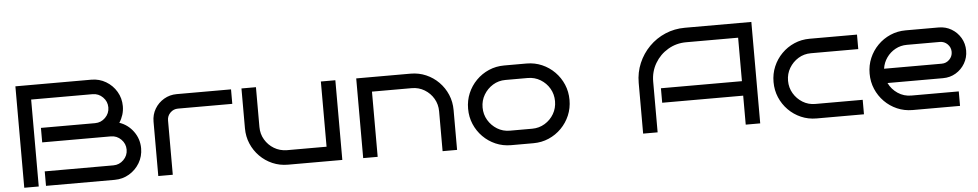

<svg xmlns="http://www.w3.org/2000/svg" viewBox="-40 -1010 6722 1320"><g transform="rotate(-5 3321.5 -350.0)"><path d="M908 -200Q908 -145 881 -99.5Q854 -54 808.5 -27Q763 0 708 0H234V-100H708Q749 -100 778.5 -129.5Q808 -159 808 -200Q808 -241 778.5 -270.5Q749 -300 708 -300H234V-400H608Q649 -400 678.5 -429.5Q708 -459 708 -500Q708 -541 678.5 -570.5Q649 -600 608 -600H184V0H84V-700H608Q663 -700 708.5 -673Q754 -646 781 -600.5Q808 -555 808 -500Q808 -469 799 -440.5Q790 -412 774 -388Q833 -368 870.5 -316.5Q908 -265 908 -200Z M1559 -450H1184Q1153 -450 1131 -428Q1109 -406 1109 -375V0H1009V-375Q1009 -424 1032.5 -463.5Q1056 -503 1096 -526.5Q1136 -550 1184 -550H1559Z M2279 0H1904Q1847 0 1797.5 -21.5Q1748 -43 1710.5 -81Q1673 -119 1652 -168.5Q1631 -218 1631 -275V-550H1731V-275Q1731 -227 1754.5 -187.5Q1778 -148 1817 -124.5Q1856 -101 1904 -100H2179V-550H2279Z M2523 0H2423V-550H2798Q2855 -550 2904.5 -528.5Q2954 -507 2991.5 -469Q3029 -431 3050 -381.5Q3071 -332 3071 -275V0H2971V-275Q2971 -323 2948 -362.5Q2925 -402 2885.5 -426Q2846 -450 2798 -450H2523Z M3871 -275Q3871 -218 3850 -168.5Q3829 -119 3791.5 -81Q3754 -43 3704.5 -21.5Q3655 0 3598 0H3444Q3387 0 3337.5 -21.5Q3288 -43 3250.5 -81Q3213 -119 3192 -168.5Q3171 -218 3171 -275Q3171 -332 3192 -381.5Q3213 -431 3250.5 -469Q3288 -507 3337.5 -528.5Q3387 -550 3444 -550H3598Q3655 -550 3704.5 -528.5Q3754 -507 3791.5 -469Q3829 -431 3850 -381.5Q3871 -332 3871 -275ZM3771 -275Q3771 -323 3748 -362.5Q3725 -402 3685.5 -426Q3646 -450 3598 -450H3444Q3396 -450 3357 -426Q3318 -402 3294.5 -362.5Q3271 -323 3271 -275Q3271 -227 3294.5 -187.5Q3318 -148 3357 -124Q3396 -100 3444 -100H3598Q3646 -100 3685.5 -124Q3725 -148 3748 -187.5Q3771 -227 3771 -275Z M5163 0H5063V-200H4504V-300H5063V-600H4704Q4636 -600 4579 -566.5Q4522 -533 4488.5 -476Q4455 -419 4455 -350V0H4355V-350Q4355 -422 4382 -485.5Q4409 -549 4457 -597.5Q4505 -646 4568.5 -673Q4632 -700 4704 -700H5163Z M5879 0H5552Q5495 0 5445.5 -21.5Q5396 -43 5358.5 -81Q5321 -119 5300 -168.5Q5279 -218 5279 -275Q5279 -332 5300 -381.5Q5321 -431 5358.5 -469Q5396 -507 5445.5 -528.5Q5495 -550 5552 -550H5879V-450H5552Q5504 -450 5465 -426Q5426 -402 5402.5 -362.5Q5379 -323 5379 -275Q5379 -227 5402.5 -187.5Q5426 -148 5465 -124Q5504 -100 5552 -100H5879Z M6617 -375Q6617 -327 6593.5 -287Q6570 -247 6530.5 -223.5Q6491 -200 6442 -200H6059Q6080 -156 6121.5 -128Q6163 -100 6215 -100H6542V0H6215Q6158 0 6108.5 -21.5Q6059 -43 6021.5 -81Q5984 -119 5963 -168.5Q5942 -218 5942 -275Q5942 -332 5963 -381.5Q5984 -431 6021.5 -469Q6059 -507 6108.5 -528.5Q6158 -550 6215 -550H6442Q6491 -550 6530.5 -526.5Q6570 -503 6593.5 -463.5Q6617 -424 6617 -375ZM6442 -300Q6473 -300 6495 -322Q6517 -344 6517 -375Q6517 -406 6495 -428Q6473 -450 6442 -450H6215Q6171 -450 6134.5 -430Q6098 -410 6074 -376Q6050 -342 6044 -300Z"/></g></svg>

Font: Bruno Ace
Style: Regular
Weight: 400
Version: Version 1.100; ttfautohint (v1.8.4.7-5d5b);gftools[0.9.27]